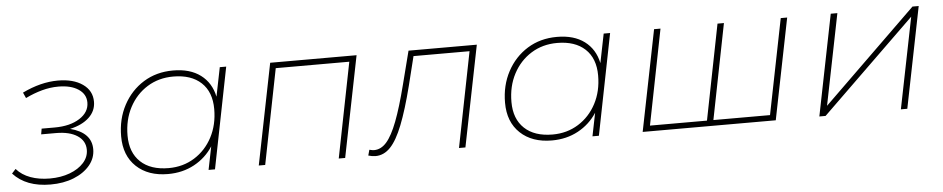

<svg xmlns="http://www.w3.org/2000/svg" viewBox="-38 -751 4830 983"><g transform="rotate(-5 2377.5 -259.5)"><path d="M190 4Q65 4 -2 -69L18 -91Q46 -59 90 -43Q134 -27 189 -27Q246 -27 291.5 -44Q337 -61 363.5 -90.5Q390 -120 390 -157Q390 -203 350 -229.5Q310 -256 240 -256H164L169 -285H236Q315 -285 364.5 -316.5Q414 -348 414 -398Q414 -441 375.5 -466.5Q337 -492 273 -492Q231 -492 188.5 -480.5Q146 -469 103 -448L90 -477Q185 -523 273 -523Q352 -523 400 -489.5Q448 -456 448 -399Q448 -352 412.5 -318.5Q377 -285 314 -271Q423 -243 423 -157Q423 -111 392.5 -74.5Q362 -38 309.5 -17Q257 4 190 4Z M794 3Q692 3 631.5 -54Q571 -111 571 -210Q571 -299 609 -370Q647 -441 713 -482Q779 -523 865 -523Q952 -523 1006 -482.5Q1060 -442 1075 -370L1105 -519H1138L1035 0H1002L1026 -119Q989 -62 929 -29.5Q869 3 794 3ZM800 -27Q874 -27 932.5 -63.5Q991 -100 1024.5 -163.5Q1058 -227 1058 -308Q1058 -396 1006.5 -444Q955 -492 863 -492Q788 -492 729.5 -455.5Q671 -419 637.5 -355.5Q604 -292 604 -211Q604 -124 655.5 -75.5Q707 -27 800 -27Z M1260 0 1364 -519H1808L1704 0H1671L1768 -489H1390L1293 0Z M1823 -2 1831 -31Q1839 -29 1845 -28Q1851 -27 1855 -27Q1891 -27 1919.5 -59.5Q1948 -92 1975 -162.5Q2002 -233 2031 -347L2075 -519H2426L2322 0H2289L2386 -489H2098L2061 -340Q2030 -218 2000 -142Q1970 -66 1936.5 -31Q1903 4 1860 4Q1843 4 1823 -2Z M2767 3Q2665 3 2604.5 -54Q2544 -111 2544 -210Q2544 -299 2582 -370Q2620 -441 2686 -482Q2752 -523 2838 -523Q2925 -523 2979 -482.5Q3033 -442 3048 -370L3078 -519H3111L3008 0H2975L2999 -119Q2962 -62 2902 -29.5Q2842 3 2767 3ZM2773 -27Q2847 -27 2905.5 -63.5Q2964 -100 2997.5 -163.5Q3031 -227 3031 -308Q3031 -396 2979.5 -444Q2928 -492 2836 -492Q2761 -492 2702.5 -455.5Q2644 -419 2610.5 -355.5Q2577 -292 2577 -211Q2577 -124 2628.5 -75.5Q2680 -27 2773 -27Z M3566 -29 3663 -519H3696L3599 -29H3890L3988 -519H4021L3917 0H3233L3337 -519H3370L3273 -29Z M4141 0 4245 -519H4279L4185 -51L4665 -519H4697L4593 0H4560L4654 -468L4173 0Z"/></g></svg>

Font: Montserrat ExtraLight
Style: Italic
Weight: 200
Italic angle: -11.3°
Designer: Julieta Ulanovsky
Foundry: Julieta Ulanovsky
Version: Version 9.000; ttfautohint (v1.8.4.7-5d5b)